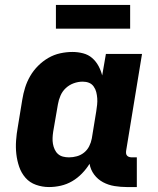

<svg xmlns="http://www.w3.org/2000/svg" viewBox="-20 -748 640 776"><path d="M178 8Q151 8 125.5 -1Q100 -10 83 -29.5Q66 -49 57.5 -74Q49 -99 46 -125.5Q43 -152 45 -180Q47 -208 52 -235L70 -345Q74 -370 81.5 -394Q89 -418 102 -440.5Q115 -463 134 -482Q153 -501 175.5 -514Q198 -527 223 -532.5Q248 -538 273 -538Q295 -538 316 -532.5Q337 -527 352.5 -513.5Q368 -500 378 -481.5Q388 -463 393 -443L408 -530H554L490 -140Q489 -134 489.5 -128.5Q490 -123 493.5 -119Q497 -115 502.5 -113.5Q508 -112 513 -112H533V8H493Q468 8 443 4Q418 0 396.5 -11.5Q375 -23 360.5 -42.5Q346 -62 342 -86Q329 -65 311 -46.5Q293 -28 271.5 -15.5Q250 -3 226 2.5Q202 8 178 8ZM259 -112Q275 -112 291 -116.5Q307 -121 320 -131.5Q333 -142 340.5 -157Q348 -172 351 -188L369 -298Q371 -311 372.5 -324.5Q374 -338 373 -351Q372 -364 369 -376Q366 -388 358.5 -398.5Q351 -409 339.5 -413.5Q328 -418 314 -418Q296 -418 278 -411.5Q260 -405 246 -392Q232 -379 224.5 -361.5Q217 -344 214 -326L195 -216Q193 -203 192.5 -190.5Q192 -178 194 -166.5Q196 -155 201 -144Q206 -133 214.5 -125.5Q223 -118 234.5 -115Q246 -112 259 -112ZM506 -632H206V-728H506Z"/></svg>

Font: Iosevka Curly Heavy Extended
Style: Italic
Weight: 900
Width: 7
Italic angle: -9°
Monospace: yes
Designer: Belleve Invis
Foundry: Belleve Invis
Version: Version 11.1.0; ttfautohint (v1.8.3)